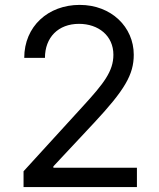

<svg xmlns="http://www.w3.org/2000/svg" viewBox="-20 -757 645 777"><path d="M75.3 0H534.1V-78.1H196V-83.8L359.4 -258.5C484.4 -392.4 521.3 -454.9 521.3 -535.5C521.3 -647.7 430.4 -737.2 302.6 -737.2C175.1 -737.2 78.1 -650.6 78.1 -522.7H161.9C161.9 -605.5 215.6 -660.5 299.7 -660.5C378.6 -660.5 438.9 -612.2 438.9 -535.5C438.9 -468.4 399.5 -418.7 315.3 -326.7L75.3 -63.9Z"/></svg>

Font: Margiela Sans
Style: Regular
Weight: 400
Designer: Stefan Endress, Andreas Faust
Version: Version 1.100;FEAKit 1.0